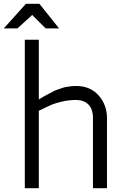

<svg xmlns="http://www.w3.org/2000/svg" viewBox="-71 -994 635 1014"><path d="M-51 -844 66 -974H137L241 -844H170L99 -915L21 -844ZM60 0V-784H134V-469Q137 -470 156 -482Q175 -493 180 -495Q184 -497 201 -506Q218 -516 225 -518Q232 -520 248 -526Q264 -532 274 -534Q306 -540 330 -540Q406 -540 450 -490Q494 -440 494 -370V0H420V-370Q420 -418 396 -442Q371 -466 332 -466Q292 -466 258 -458Q224 -450 204 -442Q183 -433 134 -409V0Z"/></svg>

Font: Mina
Style: Regular
Weight: 400
Version: Version 1.000